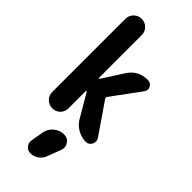

<svg xmlns="http://www.w3.org/2000/svg" viewBox="-319 -804 1138 1138"><g transform="rotate(45 250.0 -235.0)"><path d="M433.6 -67.4Q447.3 -45.9 435.5 -22.9Q423.8 0 399.4 0Q362.3 0 329.1 -19Q295.9 -38.1 277.3 -70.3L193.4 -213.9Q189.5 -217.8 186.5 -212.9V-68.4Q186.5 -40 167 -20Q147.5 0 118.2 0Q89.8 0 69.8 -20Q49.8 -40 49.8 -68.4V-681.6Q49.8 -710 69.8 -730Q89.8 -750 118.2 -750Q147.5 -750 167 -730Q186.5 -710 186.5 -681.6V-324.2Q186.5 -322.3 189.5 -321.3Q192.4 -320.3 193.4 -322.3L277.3 -453.1Q320.3 -520.5 400.4 -519.5Q425.8 -519.5 436.5 -497.6Q447.3 -475.6 431.6 -456.1L301.8 -279.3Q294.9 -270.5 300.8 -260.7ZM278.3 59.6Q308.6 59.6 324.7 84.5Q340.8 109.4 330.1 136.7L296.9 223.6Q287.1 249 264.6 264.6Q242.2 280.3 214.8 280.3Q191.4 280.3 176.8 262.2Q162.1 244.1 166 220.7L179.7 140.6Q186.5 105.5 214.4 82.5Q242.2 59.6 278.3 59.6Z"/></g></svg>

Font: Rounded-X Mgen+ 2m bold
Style: Bold
Weight: 700
Designer: [Source Han Sans]
Ryoko NISHIZUKA  (kana & ideographs); Paul D. Hunt (Latin, Greek & Cyrillic); Wenlong ZHANG  (bopomofo
Version: Version 1.059.20150602